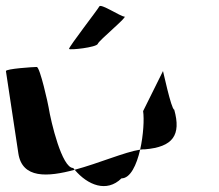

<svg xmlns="http://www.w3.org/2000/svg" viewBox="-57 -778 739 648"><path d="M5 -260C18 -175 103 -180 195 -205C194 -207 191 -209 190 -211C152 -211 115 -366 107 -416C106 -424 78 -552 67 -552C57 -552 -38 -546 -37 -538C-37 -538 -7 -340 5 -260ZM195 -205C239 -153 303 -127 353 -176C383 -176 404 -221 416 -273C364 -265 277 -227 195 -205ZM176 -613C177 -608 269 -618 273 -630C277 -642 375 -722 363 -722C350 -722 282 -768 278 -756C273 -746 176 -621 176 -613ZM416 -273C422 -274 427 -274 432 -274C527 -282 555 -322 531 -408C521 -408 492 -546 493 -538L426 -403C430 -376 427 -322 416 -273Z"/></svg>

Font: Ampere
Style: SCRevIta
Weight: 400
Version: Version 1